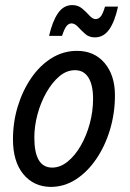

<svg xmlns="http://www.w3.org/2000/svg" viewBox="-20 -725 511 755"><path d="M31 -177Q31 -245 50 -307Q69 -369 103 -418.5Q137 -468 183 -496.5Q229 -525 283 -525Q351 -525 391.5 -477Q432 -429 432 -350Q432 -280 412.5 -215Q393 -150 358 -99Q323 -48 277.5 -19Q232 10 179 10Q112 9 71.5 -40.5Q31 -90 31 -177ZM115 -184Q115 -66 185 -66Q217 -66 246 -89.5Q275 -113 297.5 -152Q320 -191 333 -239Q346 -287 346 -337Q346 -390 328 -419.5Q310 -449 275 -449Q242 -449 213.5 -425Q185 -401 162.5 -361.5Q140 -322 127.5 -275.5Q115 -229 115 -184ZM173 -584Q186 -641 208 -673Q230 -705 264 -705Q287 -705 303 -691.5Q319 -678 331.5 -664Q344 -650 356 -650Q367 -650 375.5 -659.5Q384 -669 393 -699H444Q432 -642 410 -610Q388 -578 353 -578Q330 -578 314.5 -592Q299 -606 286.5 -619.5Q274 -633 261 -633Q251 -633 242.5 -623.5Q234 -614 224 -584Z"/></svg>

Font: Radio Canada Condensed
Style: Italic
Weight: 400
Width: 3
Italic angle: -12°
Designer: Charles Daoud, Etienne Aubert Bonn, Alexandre Saumier Demers, Jacques Le Bailly
Foundry: Radio-Canada
Version: Version 2.104; ttfautohint (v1.8.4.7-5d5b);gftools[0.9.28.de